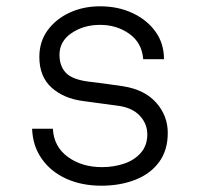

<svg xmlns="http://www.w3.org/2000/svg" viewBox="-20 -580 640 610"><path d="M302 10Q240 10 191 -12Q142 -34 113 -75Q84 -116 82 -171H148Q151 -114 195.5 -81.5Q240 -49 304 -49Q341 -49 374 -60Q407 -71 427.5 -94.5Q448 -118 448 -153Q448 -187 424 -212.5Q400 -238 355 -244Q327 -248 299.5 -251.5Q272 -255 244 -259Q182 -267 143.5 -302Q105 -337 105 -399Q105 -448 131.5 -484Q158 -520 201.5 -540Q245 -560 298 -560Q355 -560 401 -538.5Q447 -517 474 -479.5Q501 -442 501 -392H435Q431 -444 391 -472.5Q351 -501 298 -501Q246 -501 207.5 -475Q169 -449 169 -406Q169 -371 188.5 -349.5Q208 -328 259 -321Q283 -318 311 -314.5Q339 -311 371 -306Q440 -295 476.5 -253.5Q513 -212 513 -158Q513 -102 485 -64.5Q457 -27 409 -8.5Q361 10 302 10Z"/></svg>

Font: Tiny ExtraLight
Style: Regular
Weight: 200
Monospace: yes
Designer: Philipp Nurullin, Konstantin Bulenkov
Foundry: JetBrains
Version: Version 2.251; ttfautohint (v1.8.4.7-5d5b)